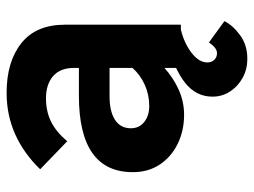

<svg xmlns="http://www.w3.org/2000/svg" viewBox="-116 -464 786 595"><g transform="rotate(-90 277.5 -167.0)"><path d="M219 10Q169 10 128.5 -10Q88 -30 64.5 -65.5Q41 -101 41 -149Q41 -316 278 -316H364V-331Q364 -374 338.5 -396Q313 -418 270 -418Q229 -418 197 -402Q165 -386 137 -352L50 -436Q98 -486 157.5 -513Q217 -540 287 -540Q383 -540 440.5 -494.5Q498 -449 498 -359V0H364V-51Q333 -23 296 -6.5Q259 10 219 10ZM246 -98Q281 -98 312 -112Q343 -126 364 -150V-221H276Q229 -221 203 -204Q177 -187 177 -155Q177 -129 196.5 -113.5Q216 -98 246 -98ZM392 206Q360 206 333.5 191.5Q307 177 291 152.5Q275 128 275 98Q275 47 318 13Q361 -21 446 -44L483 0Q441 10 411 33Q381 56 381 82Q381 95 389 103.5Q397 112 410 112Q426 112 443 87L509 135Q496 161 465.5 183.5Q435 206 392 206Z"/></g></svg>

Font: Readex Pro SemiBold
Style: Regular
Weight: 600
Designer: Bonnie Shaver-Troup, Thomas Jockin
Foundry: Lexend
Version: Version 1.204; ttfautohint (v1.8.4.7-5d5b)